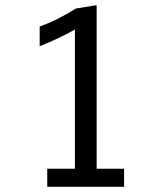

<svg xmlns="http://www.w3.org/2000/svg" viewBox="-20 -722 621 742"><path d="M133.3 -543.5V-619.6Q199.7 -642.6 272.9 -689L353.5 -702.1V-69.8H459.5V0H162.6V-69.8H269.5V-607.9Q207 -572.3 133.3 -543.5Z"/></svg>

Font: RGR Online_21
Style: Regular
Weight: 400
Italic angle: -12°
Designer: vernon adams
Foundry: vernon adams
Version: Version 1.000